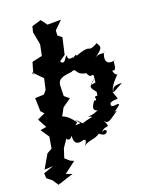

<svg xmlns="http://www.w3.org/2000/svg" viewBox="-144 -867 906 1181"><g transform="rotate(-15 308.5 -276.5)"><path d="M280 -483 287 -507 321 -535 336 -644 308 -662V-695L355 -750L267 -742L234 -780L175 -757L169 -719L177 -692L192 -636L184 -565L119 -545L103 -466L98 -484L162 -429L152 -357L134 -332L77 -325L87 -239L108 -220L60 -193L97 -136L58 -126L100 -74L94 1L62 23L19 115L76 107L11 136L15 168L49 191L78 227L178 185L138 174L209 110L185 102L154 79L168 18L213 -62C178 -35 215 -5 233 -44C235 -24 232 30 301 -1C270 11 341 -24 291 47C316 7 366 21 403 -17C367 -32 413 1 429 1C463 -2 452 -44 417 -14C456 -66 486 -12 446 -87C469 -46 492 -81 539 -117C547 -136 482 -76 565 -151C567 -174 503 -130 517 -177C568 -206 581 -161 547 -236C563 -252 541 -273 617 -278L553 -235C537 -260 608 -345 610 -339C594 -318 565 -379 588 -364C613 -369 591 -431 614 -424C578 -411 533 -414 560 -494C566 -469 535 -502 493 -464C569 -526 543 -528 530 -554C460 -504 469 -561 481 -511C496 -561 409 -519 394 -512C367 -518 413 -534 368 -505C357 -512 336 -486 331 -530C307 -502 314 -471 266 -513ZM307 -104C251 -94 283 -105 288 -115C265 -138 240 -172 192 -176L205 -166L231 -225L283 -269L250 -292L246 -359C244 -413 301 -414 341 -424C330 -417 343 -436 342 -425C367 -444 354 -392 426 -392C401 -426 431 -364 442 -369C463 -370 462 -386 460 -322C455 -323 401 -296 461 -349C423 -301 407 -312 452 -265L451 -241C410 -242 462 -213 419 -215C435 -222 373 -160 432 -152C422 -154 403 -132 360 -132C410 -119 371 -124 321 -100C309 -103 324 -102 276 -135Z"/></g></svg>

Font: Asimov Aggro
Style: It
Weight: 500
Designer: Google
Version: Version 2.000980; 2014